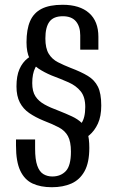

<svg xmlns="http://www.w3.org/2000/svg" viewBox="-20 -615 491 804"><path d="M197 169Q150 169 116.5 153.5Q83 138 65 100Q47 62 47 -5V-31H127V7Q127 53 136 78.5Q145 104 161.5 114Q178 124 199 124Q234 124 255.5 101.5Q277 79 277 20Q277 -22 264.5 -45Q252 -68 226.5 -81.5Q201 -95 162 -110Q128 -124 102.5 -141.5Q77 -159 63 -186Q49 -213 49 -253Q49 -297 61.5 -325.5Q74 -354 96 -371Q118 -388 147 -398L162 -369Q140 -356 127.5 -331Q115 -306 115 -267Q115 -232 128.5 -211.5Q142 -191 166.5 -177.5Q191 -164 224 -152Q257 -139 281.5 -127.5Q306 -116 322 -100.5Q338 -85 346 -60.5Q354 -36 354 4Q354 66 334 102Q314 138 279 153.5Q244 169 197 169ZM302 -19 277 -59Q303 -74 320 -97.5Q337 -121 337 -167Q337 -209 318 -232.5Q299 -256 267.5 -270Q236 -284 196 -299Q165 -312 141 -328Q117 -344 104 -370Q91 -396 91 -438Q91 -492 106 -526.5Q121 -561 154 -578Q187 -595 242 -595Q314 -595 353 -560.5Q392 -526 392 -461V-407H316V-467Q316 -504 298 -525.5Q280 -547 243 -547Q204 -547 187 -524Q170 -501 170 -454Q170 -413 184 -390Q198 -367 222.5 -354.5Q247 -342 275 -331Q320 -314 348 -297Q376 -280 390 -252Q404 -224 404 -173Q404 -128 390 -97.5Q376 -67 353 -48Q330 -29 302 -19Z"/></svg>

Font: Alumni Sans Thin Medium
Style: Regular
Weight: 500
Version: Version 1.018